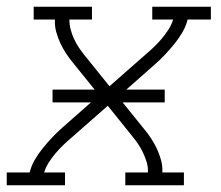

<svg xmlns="http://www.w3.org/2000/svg" viewBox="-35 -550 655 570"><path d="M-15 0V-38H53Q58 -58 68.5 -76Q79 -94 92 -110Q105 -126 119.5 -141.5Q134 -157 150 -171L235 -246H121V-284H246L183 -362Q172 -375 162 -390Q152 -405 144.5 -421Q137 -437 132 -455Q127 -473 128 -492H65V-530H238V-492H171Q171 -476 175 -461.5Q179 -447 185 -434Q191 -421 199 -409Q207 -397 216 -386L290 -294L397 -388Q410 -399 422 -410.5Q434 -422 445 -435Q456 -448 465 -462Q474 -476 479 -492H417V-530H591V-492H522Q517 -472 506.5 -454Q496 -436 483 -420Q470 -404 455.5 -388.5Q441 -373 425 -359L340 -284H454V-246H329L392 -168Q403 -155 413 -140Q423 -125 430.5 -109Q438 -93 443 -75Q448 -57 447 -38H511V0H337V-38H404Q405 -54 400.5 -68.5Q396 -83 390 -96Q384 -109 376 -121Q368 -133 359 -144L285 -236L178 -142Q165 -131 153 -119.5Q141 -108 130 -95Q119 -82 110 -68Q101 -54 96 -38H158V0Z"/></svg>

Font: Iosevka Curly Slab XLtExObl
Style: Regular
Weight: 200
Width: 7
Italic angle: -9°
Monospace: yes
Designer: Belleve Invis
Foundry: Belleve Invis
Version: Version 11.0.0; ttfautohint (v1.8.3)